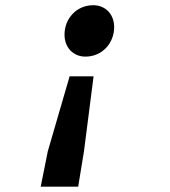

<svg xmlns="http://www.w3.org/2000/svg" viewBox="-20 -526 640 722"><path d="M331.9 -239H241.8L159.8 42.7L133.1 175.9H274L295.8 42.7L331.9 -239ZM330.8 -506.4C267.5 -506.4 222.6 -456 222.6 -395.6C222.6 -347.7 255.2 -313.1 301.1 -313.1C364.4 -313.1 409.3 -363.7 409.3 -424.2C409.3 -472 376.7 -506.4 330.8 -506.4Z"/></svg>

Font: Source Code Variable
Style: Italic
Weight: 400
Italic angle: -11°
Monospace: yes
Designer: Paul D. Hunt, Teo Tuominen
Foundry: Adobe Systems Incorporated
Version: Version 1.005;PS 1.0;hotconv 16.6.54;makeotf.lib2.5.65590